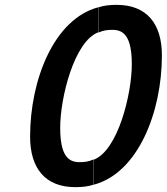

<svg xmlns="http://www.w3.org/2000/svg" viewBox="-20 -758 687 791"><path d="M647 -530C647 -662 583 -738 461 -738C430 -738 408 -735 386 -728V-624C408 -634 425 -635 444 -635C489 -635 523 -609 523 -493C523 -371 466 -138 366 -100V3C548 -45 647 -295 647 -530ZM104 -195C104 -63 168 13 290 13C321 13 343 10 365 3V-101C343 -91 326 -90 307 -90C262 -90 228 -116 228 -232C228 -354 285 -587 385 -625V-728C203 -680 104 -430 104 -195Z"/></svg>

Font: Perun SemiBold Italic
Style: Regular
Weight: 400
Italic angle: -12°
Foundry: Copyright (c) Stefan Peev, Context Ltd, 2016
Version: Version 1.026